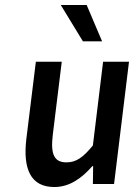

<svg xmlns="http://www.w3.org/2000/svg" viewBox="-20 -739 553 771"><path d="M86 -183C71 -59 104 12 198 12C258 12 306 -21 351 -72H354L353 0H438L498 -491H394L353 -155C314 -107 286 -87 247 -87C199 -87 182 -117 192 -198L228 -491H124ZM313 -573H390L328 -719H224Z"/></svg>

Font: Falling Sky
Style: CondObl
Weight: 400
Designer: Paul D. Hunt
Foundry: Adobe Systems Incorporated
Version: Version 1.02